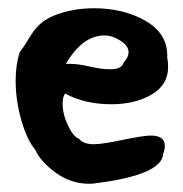

<svg xmlns="http://www.w3.org/2000/svg" viewBox="-20 -439 445 466"><path d="M18 -243Q18 -282 28 -313Q36 -322 49 -344Q62 -366 75 -378.5Q88 -391 108 -400Q154 -419 208 -419Q280 -419 333 -388.5Q386 -358 386 -304V-297Q388 -290 388 -276Q388 -233 348 -209.5Q308 -186 250 -186Q186 -186 138 -212Q132 -204 132 -187Q132 -162 145 -134.5Q158 -107 172 -102Q182 -89 208 -89Q228 -89 278 -99.5Q328 -110 346 -110Q380 -110 380 -85Q380 -76 376 -65Q372 -14 210 6Q206 7 196 7Q152 7 115 -20Q78 -47 66 -75Q46 -98 32 -146.5Q18 -195 18 -243ZM140 -284H142H150Q170 -284 198 -277.5Q226 -271 244 -271H252Q276 -272 280 -287Q292 -300 292 -312Q292 -328 272 -340.5Q252 -353 234 -353Q180 -353 140 -284Z"/></svg>

Font: NaniFont Regular
Style: Regular
Weight: 400
Designer: Nanigashitei
Version: Version 1.036